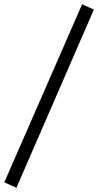

<svg xmlns="http://www.w3.org/2000/svg" viewBox="-80 -715 460 900"><path d="M-3 165 -60 140 305 -695 360 -670Z"/></svg>

Font: Faustina Light
Style: Italic
Weight: 300
Italic angle: -8°
Designer: Alfonso Garcia
Foundry: http://www.omnibus-type.com
Version: Version 1.200